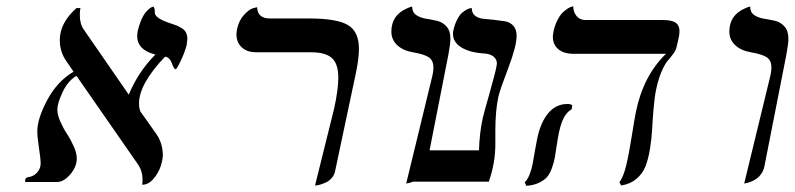

<svg xmlns="http://www.w3.org/2000/svg" viewBox="-20 -580 2537 613"><path d="M576.2 -441.9 577.1 -440.9Q574.2 -426.8 566.2 -406.7Q558.1 -386.7 550.5 -372.8Q543 -358.9 541 -358.9Q537.6 -358.9 534.4 -365Q531.2 -371.1 528.8 -378.2Q526.4 -385.3 520.8 -391.8Q515.1 -398.4 506.8 -398.9Q423.8 -312 423.8 -249Q423.8 -235.8 428.2 -224.1L478 -153.8Q498.5 -125.5 500 -86.9Q500 -71.3 493.2 -49.8Q486.3 -28.3 470.2 -9.3Q454.1 9.8 434.1 9.8Q435.1 3.9 435.1 -6.8Q435.1 -33.2 421.9 -53.2L224.1 -337.9Q196.3 -321.3 179.7 -285.6Q163.1 -250 163.1 -230Q163.1 -212.9 172.9 -191.2Q182.6 -169.4 194.1 -152.1Q205.6 -134.8 215.3 -113Q225.1 -91.3 225.1 -74.2Q225.1 -47.4 204.3 -23.2Q183.6 1 162.1 1H61Q61 0.5 60.5 -1Q60.1 -2.4 60.1 -2.9Q60.1 -12.2 68.8 -14.2Q86.9 -16.1 98.4 -29.1Q109.9 -42 109.9 -59.1Q109.9 -71.3 104.5 -106.9Q99.1 -142.6 99.1 -161.1Q99.1 -201.2 130.9 -260.7Q162.6 -320.3 214.8 -351.1L191.9 -384.8Q170.9 -414.1 170.9 -452.1Q170.9 -506.8 224.1 -554.2H236.8Q234.9 -546.4 234.9 -530.8Q234.9 -502.9 248 -484.9L391.1 -277.8Q421.4 -351.1 476.1 -405.8Q418 -420.4 418 -464.8Q418 -470.2 419.9 -481.9Q424.3 -501 430.9 -516.1Q437.5 -531.2 443.8 -539.1Q450.2 -546.9 456.1 -551.8Q461.9 -556.6 465.8 -557.6L469.2 -559.1Q474.1 -554.2 474.1 -546.9V-540Q474.1 -521.5 525.9 -504.9Q538.1 -501 543.5 -498.8Q548.8 -496.6 559.1 -490.7Q569.3 -484.9 573.7 -476.3Q578.1 -467.8 578.1 -456.1Q578.1 -451.7 576.2 -441.9Z M985.8 12.2 1046.9 -233.9Q1060.1 -293.9 1060.1 -332Q1060.1 -376 1039.8 -394.5Q1019.5 -413.1 973.1 -413.1H797.9Q768.6 -413.1 751.7 -429Q734.9 -444.8 734.9 -470.2Q734.9 -475.1 736.8 -486.8Q742.7 -514.6 758.8 -532.2Q774.9 -549.8 787.6 -553.7L800.8 -557.1Q802.2 -521 841.8 -521H967.8Q1055.2 -521 1090.6 -500.2Q1126 -479.5 1126 -423.8Q1126 -392.6 1115.7 -344.2L1049.8 -33.2Q1047.4 -21.5 1039.8 -12.5Q1032.2 -3.4 1023.4 1Q1014.6 5.4 1005.9 8.3Q997.1 11.2 991.7 11.7Z M1276.9 5.9 1359.9 -335.9Q1363.8 -351.1 1363.8 -363.8Q1363.8 -387.7 1348.4 -397.5Q1333 -407.2 1297.9 -413.1Q1266.6 -418.5 1248 -436Q1229.5 -453.6 1229.5 -479Q1229.5 -531.7 1279.3 -553.2Q1292.5 -559.1 1295.9 -559.1Q1295.9 -541 1308.6 -532.2Q1321.3 -523.4 1339.1 -520.5Q1356.9 -517.6 1374.8 -513.7Q1392.6 -509.8 1405.3 -495.8Q1418 -481.9 1418 -457Q1418 -439.9 1411.6 -405.8L1341.8 -50.8Q1339.4 -36.6 1331.8 -25.6Q1324.2 -14.6 1315.2 -8.8Q1306.2 -2.9 1297.4 0.5Q1288.6 3.9 1282.7 4.9Z M1571.3 -272Q1561.5 -226.6 1561.5 -163.1V-119.1Q1561.5 -59.1 1540.5 0H1286.6L1339.4 -100.1H1509.3Q1510.7 -154.8 1521.5 -204.1Q1526.9 -226.1 1543.5 -284.2Q1560.1 -342.3 1565.4 -369.1Q1565.4 -370.6 1565.9 -373.3Q1566.4 -376 1566.4 -377Q1566.4 -391.1 1555.4 -399.7Q1544.4 -408.2 1526.4 -409.2Q1479.5 -412.1 1452.9 -428.7Q1426.3 -445.3 1426.3 -471.2Q1426.3 -478 1427.2 -481.9Q1431.6 -502 1439.2 -516.8Q1446.8 -531.7 1454.6 -538.6Q1462.4 -545.4 1469.7 -549.3Q1477.1 -553.2 1481.9 -553.7L1486.3 -554.2Q1486.3 -538.1 1496.8 -529.8Q1507.3 -521.5 1523.4 -520Q1539.6 -518.6 1557.9 -516.6Q1576.2 -514.6 1592.3 -512Q1608.4 -509.3 1618.9 -497.8Q1629.4 -486.3 1629.4 -465.8Q1629.4 -432.6 1602.5 -362.1Q1575.7 -291.5 1571.3 -272Z M1765.1 -159.2Q1761.7 -143.6 1757.8 -118.2Q1753.9 -92.8 1751.5 -77.9Q1749 -63 1742.4 -44.2Q1735.8 -25.4 1726.6 -14.9Q1717.3 -4.4 1700.4 3.7Q1683.6 11.7 1660.2 13.2L1655.3 2Q1664.1 -5.9 1670.7 -22.7Q1677.2 -39.6 1680.2 -54.9Q1683.1 -70.3 1687.7 -97.7Q1692.4 -125 1695.3 -138.2Q1706.1 -189.9 1730.7 -219Q1755.4 -248 1791.5 -248Q1801.8 -248 1807.1 -244.1L1805.2 -231Q1777.3 -216.8 1765.1 -159.2ZM2075.2 -295.9Q2069.8 -270.5 2066.7 -233.4Q2063.5 -196.3 2062 -166.7Q2060.5 -137.2 2055.2 -104.5Q2049.8 -71.8 2040.8 -48.8Q2031.7 -25.9 2012 -9Q1992.2 7.8 1963.4 12.2L1957.5 2Q1970.2 -14.6 1979 -50.8Q1987.8 -86.9 1996.8 -144Q2005.9 -201.2 2010.3 -223.1Q2034.2 -338.9 2106.4 -408.2H1811.5Q1779.8 -408.2 1762.5 -422.9Q1745.1 -437.5 1745.1 -462.9Q1745.1 -467.3 1747.1 -479Q1751.5 -500 1759.8 -515.9Q1768.1 -531.7 1776.4 -539.8Q1784.7 -547.9 1792.5 -552.7Q1800.3 -557.6 1805.2 -558.6L1810.1 -560.1Q1810.1 -542 1820.6 -529.1Q1831.1 -516.1 1849.1 -516.1H2095.2Q2125 -516.1 2137.2 -507.6Q2149.4 -499 2149.4 -481Q2149.4 -469.7 2146.5 -458L2141.1 -434.1Q2138.7 -421.4 2130.4 -409.4Q2122.1 -397.5 2113 -387.7Q2104 -377.9 2093.3 -354Q2082.5 -330.1 2075.2 -295.9Z M2356 5.9 2439 -335.9Q2442.9 -351.1 2442.9 -363.8Q2442.9 -387.7 2427.5 -397.5Q2412.1 -407.2 2377 -413.1Q2345.7 -418.5 2327.1 -436Q2308.6 -453.6 2308.6 -479Q2308.6 -531.7 2358.4 -553.2Q2371.6 -559.1 2375 -559.1Q2375 -541 2387.7 -532.2Q2400.4 -523.4 2418.2 -520.5Q2436 -517.6 2453.9 -513.7Q2471.7 -509.8 2484.4 -495.8Q2497.1 -481.9 2497.1 -457Q2497.1 -439.9 2490.7 -405.8L2420.9 -50.8Q2418.5 -36.6 2410.9 -25.6Q2403.3 -14.6 2394.3 -8.8Q2385.3 -2.9 2376.5 0.5Q2367.7 3.9 2361.8 4.9Z"/></svg>

Font: Linear Smooth
Style: Italic
Weight: 400
Designer: Philipp H. Poll, Flanker
Foundry: Philipp H. Poll, reworked by Flanker
Version: Version 1.061 | FøM Fix